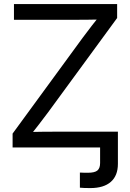

<svg xmlns="http://www.w3.org/2000/svg" viewBox="-20 -748 660 974"><path d="M385.3 204.1V127.4Q393.6 127.9 406.2 128.2Q418.9 128.4 425.3 128.4Q460.9 128.4 474.4 116.7Q487.8 105 487.8 79.1V0H578.1V83Q578.1 143.1 542.2 174.6Q506.3 206.1 438 206.1Q421.9 206.1 408.2 205.6Q394.5 205.1 385.3 204.1ZM43.9 0V-70.3L399.9 -557.1Q422.4 -587.9 446.8 -618.9Q471.2 -649.9 495.6 -680.7L506.3 -649.4Q463.9 -648.4 420.9 -647.9Q377.9 -647.5 335.4 -647.5H50.8V-727.5H574.2V-656.7L225.1 -179.7Q200.7 -146.5 174.8 -113.3Q148.9 -80.1 122.6 -46.9L111.8 -78.1Q153.8 -79.1 195.8 -79.6Q237.8 -80.1 279.8 -80.1H578.1V0Z"/></svg>

Font: Inter 24pt
Style: Regular
Weight: 400
Designer: Rasmus Andersson
Foundry: rsms
Version: Version 4.001;git-66647c0bb